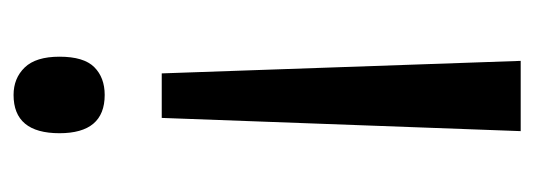

<svg xmlns="http://www.w3.org/2000/svg" viewBox="-266 -316 769 276"><g transform="rotate(-90 118.0 -178.5)"><path d="M174 -477Q174 -442 159 -427Q144 -412 119 -412Q64 -412 64 -477Q64 -543 119 -543Q143 -543 158.5 -527Q174 -511 174 -477ZM86 -330H150L168 186H67Z"/></g></svg>

Font: Avrile Sans Condensed
Style: Regular
Weight: 400
Width: 3
Designer: Monotype Design Team
Foundry: Monotype Imaging Inc.
Version: Version 2.001;September 10, 2019;FontCreator 11.5.0.2425 64-